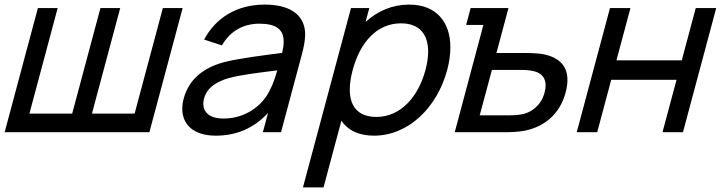

<svg xmlns="http://www.w3.org/2000/svg" viewBox="-23 -575 3135 835"><path d="M-2.8 0H626.7L771.3 -540H685.3L562.4 -81H376.9L499.8 -540H413.8L290.9 -81H104.9L227.8 -540H141.8Z M1302.1 -449.5C1290 -520 1225.9 -555 1128.4 -555C1006.4 -555 915.5 -497.5 864.6 -403L942.3 -377.5C979.5 -443.5 1039.6 -472 1105.1 -472C1178.9 -472 1210.7 -446.5 1210.7 -393.4C1210.7 -379.2 1208.4 -363.1 1204.1 -345C1121.1 -334 1023.1 -322.5 950.7 -304.5C862.3 -280.5 798.5 -231 775.8 -146C771.7 -130.9 769.7 -116.1 769.7 -102.1C769.7 -35.5 816.2 15 916.1 15C1006.1 15 1082 -18 1142.7 -84L1120.2 0H1199.2L1288.6 -334C1297.4 -366.5 1304.1 -397.3 1304.1 -425C1304.1 -433.5 1303.5 -441.6 1302.1 -449.5ZM949.6 -59.5C886 -59.5 861.2 -88.5 861.2 -123.6C861.2 -131 862.3 -138.7 864.4 -146.5C877.9 -197 924 -221.5 972.3 -235.5C1028.8 -250.5 1104.1 -259 1182.7 -269C1175.7 -244.5 1165.4 -210 1151 -184C1120 -117 1045.6 -59.5 949.6 -59.5Z M1756.5 -555C1683 -555 1619 -527 1566.8 -479.5L1583 -540H1503.5L1294.5 240H1384L1461.7 -50C1489.2 -9 1536.3 15 1603.3 15C1754.3 15 1878.4 -108.5 1921.8 -270.5C1931.1 -305.3 1935.7 -338.3 1935.7 -368.7C1935.7 -479.5 1874.3 -555 1756.5 -555ZM1614.1 -66.5C1533.4 -66.5 1498.2 -113.3 1498.2 -185.7C1498.2 -211.1 1502.5 -239.7 1510.8 -270.5C1542.8 -390 1615.2 -473.5 1720.7 -473.5C1803.1 -473.5 1839 -423.6 1839 -350.6C1839 -326.1 1834.9 -299.1 1827.3 -270.5C1796.5 -155.5 1720.6 -66.5 1614.1 -66.5Z M1954.7 0H2165.2C2195.7 0 2232.9 -1 2261.5 -7C2344.2 -24.5 2411.7 -78.5 2436.7 -172C2442.2 -192.5 2444.8 -210.8 2444.8 -227.2C2444.8 -291.7 2404.6 -325.8 2341.5 -339C2318.2 -343.5 2283.5 -344.5 2252.5 -344.5H2136L2188.3 -540H2023.8L2004.2 -466.5H2079.2ZM2063.3 -73.5 2116.3 -271H2239.3C2258.3 -271 2280.5 -270 2298.8 -265.5C2329.8 -258 2349.9 -238.5 2349.9 -203.8C2349.9 -194.3 2348.4 -183.8 2345.2 -172C2330.5 -117 2290.5 -89 2254.5 -79.5C2233 -74 2205.8 -73.5 2186.3 -73.5Z M2485.2 0H2574.2L2635.2 -228H2919.2L2858.2 0H2947.2L3091.8 -540H3002.8L2941.9 -312.5H2657.9L2718.8 -540H2629.8Z"/></svg>

Font: Manrope
Style: MediumItalic
Weight: 500
Italic angle: -15°
Designer: Mikhail Sharanda
Foundry: Mikhail Sharanda
Version: Version 4.502;hotconv 1.0.109;makeotfexe 2.5.65596